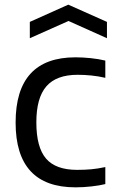

<svg xmlns="http://www.w3.org/2000/svg" viewBox="-20 -795 515 824"><path d="M304 9Q47 9 47 -269Q47 -549 304 -549Q335 -549 369 -545.5Q403 -542 432 -535V-461Q402 -468 372 -471Q342 -474 313 -474Q222 -474 179 -424.5Q136 -375 136 -270Q136 -163 177.5 -114.5Q219 -66 311 -66Q344 -66 371.5 -68.5Q399 -71 432 -78V-5Q408 1 373 5Q338 9 304 9ZM108 -701 273 -775 439 -701V-631L274 -705L108 -631Z"/></svg>

Font: EncodeSans
Style: Regular
Weight: 400
Designer: Pablo Impallari, Andres Torresi
Foundry: Pablo Impallari, Andres Torresi
Version: Version 1.000; ttfautohint (v1.4.1)